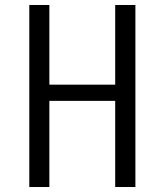

<svg xmlns="http://www.w3.org/2000/svg" viewBox="-20 -750 660 770"><path d="M442 0H523V-730H442V-410.5H178V-730H97.5V0H178V-345.5H442Z"/></svg>

Font: Monaspace Krypton Light
Style: Regular
Weight: 300
Designer: Riley Cran & the Lettermatic Team
Foundry: Lettermatic
Version: Version 1.101 (Monaspace Krypton)